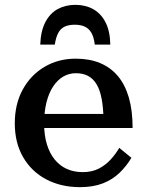

<svg xmlns="http://www.w3.org/2000/svg" viewBox="-20 -762 601 792"><path d="M291 -742Q250 -742 218 -724.5Q186 -707 167 -670.5Q148 -634 146 -578H206Q211 -610 221 -627.5Q231 -645 247.5 -652.5Q264 -660 288 -660Q312 -660 329 -652.5Q346 -645 356.5 -627.5Q367 -610 371 -578H435Q434 -634 415 -670.5Q396 -707 364 -724.5Q332 -742 291 -742ZM162 -252Q162 -204 173.5 -166.5Q185 -129 206 -103.5Q227 -78 256 -65Q285 -52 321 -52Q360 -52 388.5 -67Q417 -82 437.5 -105Q458 -128 472 -152L522 -111Q502 -77 473 -49Q444 -21 404 -5.5Q364 10 310 10Q232 10 171 -22Q110 -54 75.5 -113.5Q41 -173 41 -253Q41 -333 74 -393Q107 -453 164 -486.5Q221 -520 292 -520Q349 -520 392.5 -502Q436 -484 466 -448.5Q496 -413 511.5 -359.5Q527 -306 527 -234H141L140 -292H434L407 -269Q406 -320 399 -356Q392 -392 378 -415Q364 -438 343 -449Q322 -460 293 -460Q265 -460 241.5 -446.5Q218 -433 200 -406.5Q182 -380 172 -341Q162 -302 162 -252Z"/></svg>

Font: Roboto Serif 36pt Medium
Style: Regular
Weight: 500
Designer: Greg Gazdowicz
Foundry: Commercial Type
Version: Version 1.008